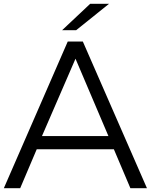

<svg xmlns="http://www.w3.org/2000/svg" viewBox="-37 -998 799 1018"><path d="M292.2 -837.8 441.1 -977.8H541.1L366.7 -837.8ZM157.8 -206.7 70 0H-16.7L322.2 -777.8H402.2L742.2 0H654.4L566.7 -206.7ZM363.3 -686.7 185.6 -276.7H537.8Z"/></svg>

Font: Paperlogy 4 Regular
Style: Regular
Weight: 400
Designer: redesigned by Lee Juim, glyphs from Gmarket Sans & Montserrat
Foundry: PT&
Version: Version 1.001